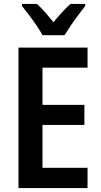

<svg xmlns="http://www.w3.org/2000/svg" viewBox="-20 -956 512 976"><path d="M425 0H74V-714H425V-612H196V-423H409V-321H196V-103H425ZM196 -777Q185 -798 166 -826Q147 -854 127 -880.5Q107 -907 92 -925V-936H168Q189 -917 210 -893Q231 -869 252 -843Q274 -870 295 -893Q316 -916 338 -936H413V-925Q397 -905 377.5 -879Q358 -853 339.5 -825.5Q321 -798 308 -777Z"/></svg>

Font: Noto Sans Hebrew Condensed SemiBold
Style: Regular
Weight: 600
Width: 3
Designer: Ben Nathan
Foundry: Google LLC
Version: Version 3.001; ttfautohint (v1.8.4.7-5d5b)